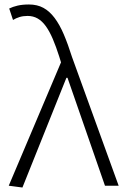

<svg xmlns="http://www.w3.org/2000/svg" viewBox="-20 -828 559 856"><path d="M19 0 252 -550 244 -576Q230 -620 215.5 -654Q201 -688 184.5 -711Q168 -734 148 -745.5Q128 -757 103 -757Q83 -757 67 -752Q51 -747 38 -739L21 -790Q37 -798 58.5 -803Q80 -808 109 -808Q146 -808 173.5 -793Q201 -778 223.5 -748Q246 -718 264.5 -674.5Q283 -631 301 -574L509 0H448L281 -481H276L80 8Z"/></svg>

Font: SpoqaHanSansJP-Light
Style: Regular
Weight: 300
Designer: [Source Han Sans]
Ryoko NISHIZUKA  (kana & ideographs); Paul D. Hunt (Latin, Greek & Cyrillic); Wenlong ZHANG  (bopomofo
Foundry: Spoqa (http://bi.spoqa.com)
Version: Version 1.002.20150607